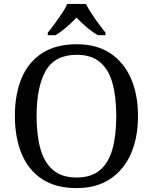

<svg xmlns="http://www.w3.org/2000/svg" viewBox="-20 -951 782 981"><path d="M371 10Q265 10 195 -36Q125 -82 90.5 -165Q56 -248 56 -359Q56 -470 90.5 -552Q125 -634 195.5 -679.5Q266 -725 372 -725Q473 -725 542.5 -679.5Q612 -634 648.5 -551.5Q685 -469 685 -358Q685 -247 648.5 -164.5Q612 -82 542 -36Q472 10 371 10ZM371 -44Q446 -44 490.5 -81.5Q535 -119 554.5 -189Q574 -259 574 -358Q574 -457 554.5 -527Q535 -597 490.5 -634Q446 -671 372 -671Q260 -671 213.5 -589Q167 -507 167 -358Q167 -259 187 -189Q207 -119 252 -81.5Q297 -44 371 -44ZM224 -784Q240 -803 259 -829Q278 -855 296 -882Q314 -909 324 -931H419Q430 -909 447.5 -882Q465 -855 484.5 -829Q504 -803 519 -784V-771H480Q461 -782 441.5 -797Q422 -812 404 -828.5Q386 -845 371 -861Q356 -845 338 -828.5Q320 -812 301 -797Q282 -782 263 -771H224Z"/></svg>

Font: Noto Serif Thai
Style: Regular
Weight: 400
Designer: Monotype Design Team
Foundry: Monotype Imaging Inc.
Version: Version 2.001